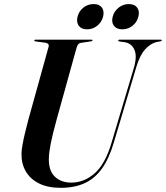

<svg xmlns="http://www.w3.org/2000/svg" viewBox="-20 -890 795 920"><path d="M515 -208 622 -566.5Q638 -623.5 623.2 -653.5Q608.5 -683.5 576 -688L553.5 -691Q549.5 -692 548 -693Q546.5 -694 546.5 -696Q546.5 -698 548.2 -699Q550 -700 552.5 -700H749.5Q752.5 -700 753.8 -699.2Q755 -698.5 755 -697Q755 -695 753.8 -694Q752.5 -693 748.5 -692L728 -688Q700.5 -681 675 -653Q649.5 -625 632 -565L526 -209Q503.5 -132 469.5 -83.8Q435.5 -35.5 386.8 -12.8Q338 10 271 10Q209 10 167 -11Q125 -32 103.5 -69Q82 -106 83 -154.5Q83 -169.5 88 -197.2Q93 -225 100.8 -257Q108.5 -289 116 -317L212.5 -664.5Q215.5 -674 211 -679Q206.5 -684 198 -685L151.5 -691.5Q147.5 -692 146 -693Q144.5 -694 144.5 -696Q144.5 -698 146.2 -699Q148 -700 150.5 -700H418.5Q423.5 -700 423.5 -697Q423.5 -695.5 422 -694Q420.5 -692.5 416.5 -692L367 -684.5Q359 -683 354.2 -677.2Q349.5 -671.5 345 -654.5L251.5 -317.5Q232 -247 223.2 -202.8Q214.5 -158.5 214 -130Q213 -72 242.8 -43.5Q272.5 -15 322 -15Q383.5 -15 434.2 -60Q485 -105 515 -208ZM397 -749.5Q370 -749.5 357.5 -766.5Q345 -783.5 351.5 -810Q358.5 -837 379.8 -853.8Q401 -870.5 428.5 -870.5Q456 -870.5 468.2 -853.8Q480.5 -837 474 -810Q467 -783.5 445.8 -766.5Q424.5 -749.5 397 -749.5ZM566 -749.5Q538.5 -749.5 525.8 -766.5Q513 -783.5 520 -810Q527 -836.5 548.5 -853.5Q570 -870.5 597 -870.5Q624.5 -870.5 637.2 -853.8Q650 -837 643 -810Q636.5 -783.5 615 -766.5Q593.5 -749.5 566 -749.5Z"/></svg>

Font: Fraunces 120pt SemiBold
Style: Italic
Weight: 600
Italic angle: -16°
Version: Version 1.000;[b76b70a41]